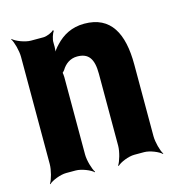

<svg xmlns="http://www.w3.org/2000/svg" viewBox="-91 -634 686 740"><g transform="rotate(-15 252.0 -264.0)"><path d="M247 -423C292 -423 311 -397 311 -337V-50C311 -26 300 11 291 24L293 26C305 14 339 0 362 0H401C424 0 458 14 470 26L471 24C462 11 452 -26 452 -50V-336C452 -460 412 -538 306 -538C256 -538 219 -517 191 -487C181 -477 168 -460 164 -450L168 -448C172 -459 174 -478 173 -493V-498C172 -511 180 -534 186 -542L183 -545C176 -537 154 -528 141 -528H91C68 -528 32 -542 20 -554L19 -552C28 -539 38 -502 38 -478V-50C38 -26 28 11 19 24L20 26C32 14 67 0 90 0H128C151 0 186 14 198 26L199 24C190 11 179 -26 179 -50V-359C179 -362 178 -378 176 -379L174 -375C176 -374 183 -383 185 -385C198 -407 219 -423 247 -423Z"/></g></svg>

Font: Asimov
Style: EdgeExtreme
Weight: 500
Designer: Google
Version: Version 2.000980: 2014